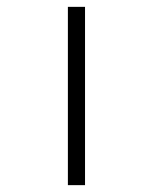

<svg xmlns="http://www.w3.org/2000/svg" viewBox="-20 -540 448 560"><path d="M178 0V-520H228V0Z"/></svg>

Font: Lexend Tera ExtraLight
Style: Regular
Weight: 250
Designer: Bonnie Shaver-Troup, Thomas Jockin
Foundry: Lexend
Version: Version 1.007